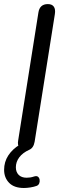

<svg xmlns="http://www.w3.org/2000/svg" viewBox="-34 -732 310 944"><path d="M83.6 192.3Q35.5 192.3 10.8 166.9Q-13.8 141.5 -13.8 103Q-13.8 63.9 6.8 32.3Q27.5 0.8 63.2 -20.7L63.4 -3.5Q50.5 -16.7 55.4 -42L154.8 -670.2Q161.1 -711.9 201.3 -711.9Q221.6 -711.9 230.6 -699.3Q239.6 -686.7 235.7 -662.4L136.3 -35.3Q130.9 -4.2 109.6 4.6Q77.4 19.2 60.7 41.6Q44 64 44 90.5Q44 113.7 57.7 127.7Q71.4 141.8 97.1 141.8Q105.6 141.8 114.4 140.5Q123.2 139.3 133.7 135.7Q146 131.8 152.7 136.9Q159.3 142.1 160.8 151.7Q162.3 161.2 158.7 169.9Q155 178.5 146.2 181.9Q132.3 186.9 115.1 189.6Q97.9 192.3 83.6 192.3Z"/></svg>

Font: Nunito Variable Extra Light
Style: Italic
Weight: 200
Italic angle: -9°
Designer: Vernon Adams
Foundry: Vernon Adams
Version: Version 3.602